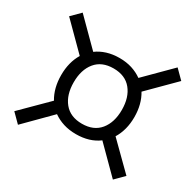

<svg xmlns="http://www.w3.org/2000/svg" viewBox="-150 -846 1042 1023"><g transform="rotate(30 371.0 -334.0)"><path d="M510 -142Q454 -100 371 -100Q329 -100 294 -111Q259 -122 231 -142L79 11L26 -42L181 -196Q146 -254 146 -334Q146 -413 181 -471L26 -626L79 -679L232 -526Q259 -546 294 -557Q329 -568 371 -568Q413 -568 447.5 -557Q482 -546 510 -526L663 -679L716 -626L561 -471Q596 -413 596 -334Q596 -255 560 -196L716 -42L663 11ZM371 -164Q443 -164 481 -210.5Q519 -257 519 -334Q519 -411 481 -457.5Q443 -504 371 -504Q299 -504 261 -457.5Q223 -411 223 -334Q223 -257 261 -210.5Q299 -164 371 -164Z"/></g></svg>

Font: Gantari
Style: Regular
Weight: 400
Designer: Anugrah Pasau
Foundry: Lafontype
Version: Version 1.000; ttfautohint (v1.8.4)